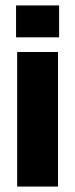

<svg xmlns="http://www.w3.org/2000/svg" viewBox="-20 -685 276 705"><path d="M197 -548H39V-665H197ZM193 0H43V-494H193Z"/></svg>

Font: Blinker
Style: Bold
Weight: 700
Designer: Juergen Huber
Foundry: supertype
Version: Version 1.015;PS 1.15;hotconv 1.0.88;makeotf.lib2.5.647800; 